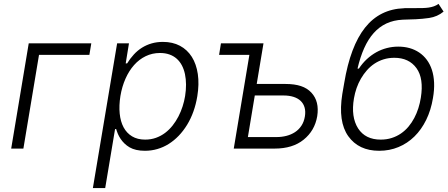

<svg xmlns="http://www.w3.org/2000/svg" viewBox="-20 -770 2321 995"><path d="M453.1 -545.5 443.2 -485.8H182.2L101.2 0H38L128.9 -545.5Z M587 -545.5H648.4L631.4 -441.4H638.8Q654.5 -467 673.7 -487.7Q692.8 -508.5 715.9 -522.9Q739 -537.3 766 -545.1Q793 -552.9 824.2 -552.9Q874.6 -552.9 912.6 -532.7Q950.6 -512.4 974.1 -475.3Q997.5 -438.2 1005.1 -386.4Q1012.8 -334.5 1002.5 -271.3Q988.6 -187.1 949.6 -123.2Q930 -91.3 906.1 -66.4Q882.1 -41.5 854.4 -24.1Q826.7 -6.7 795.6 2.3Q764.6 11.4 731.2 11.4Q682.2 11.4 651.6 -6.4Q636.4 -15.3 625 -26.5Q613.6 -37.6 605.1 -50.2Q596.6 -62.9 591.1 -75.8Q585.6 -88.8 582 -101.2H576.3L525.2 204.5H461.3ZM732.2 -46.5Q762.4 -46.5 788.2 -55.8Q813.9 -65 835.6 -81.3Q857.2 -97.7 874.5 -119.5Q891.7 -141.3 904.7 -166.4Q917.6 -191.4 926.3 -218.6Q935 -245.7 939.3 -272.4Q949.2 -334.5 938.6 -385.7Q933.2 -410.9 922.6 -431.1Q911.9 -451.3 895.8 -465.7Q879.6 -480.1 858 -487.7Q836.3 -495.4 808.9 -495.4Q769.2 -495.4 735.1 -478.9Q701 -462.4 674.7 -432.7Q648.4 -403.1 630.3 -362.2Q612.2 -321.4 604 -272.4Q596.2 -223 600.3 -181.6Q604.4 -140.3 620.4 -110.3Q636.4 -80.3 664.4 -63.4Q692.5 -46.5 732.2 -46.5Z M1125 -545.5H1345.5L1310.4 -334.9H1459.2Q1506.4 -334.9 1539.2 -324Q1572.1 -313.2 1593.8 -289.8Q1636 -244.3 1623.9 -167.6Q1611.2 -92.7 1553.6 -46.2Q1496.8 0 1403.4 0H1191.4L1272.4 -485.8H1115.4ZM1413.4 -59.7Q1439.6 -59.7 1464.1 -65.9Q1488.6 -72.1 1508.5 -85Q1528.4 -98 1541.9 -118.3Q1555.4 -138.5 1560 -166.5Q1564.3 -192.8 1558.4 -213.1Q1552.6 -233.3 1538 -247.2Q1523.4 -261 1500.9 -268.1Q1478.3 -275.2 1449.6 -275.2H1300.4L1264.6 -59.7Z M1753.9 -282.7 1763.8 -339.8Q1795.5 -530.5 1871.8 -626.8Q1948.2 -723 2074.2 -727.3Q2076.3 -728 2078.3 -728Q2080.3 -728 2082.4 -728H2087.4H2135.7Q2154.5 -728 2171 -728.3Q2187.5 -728.7 2201.9 -730.8Q2216.3 -733 2228.9 -737.4Q2241.5 -741.8 2252.5 -750L2278.8 -709.9Q2246.8 -683.2 2203.5 -676.8Q2169 -671.9 2135.5 -670.3Q2101.9 -668.7 2067.5 -668Q2019.9 -665.8 1982.4 -648.3Q1945 -630.7 1916.4 -598.5Q1887.8 -566.4 1867.2 -520.2Q1846.6 -474.1 1832.7 -414.4H1839.8Q1858.3 -442.5 1881.4 -463.8Q1904.5 -485.1 1930.6 -499.5Q1956.7 -513.8 1985.3 -521.1Q2013.8 -528.4 2043.7 -528.4Q2106.9 -528.4 2152.3 -497.9Q2175.1 -482.6 2191.9 -459.9Q2208.8 -437.1 2218.4 -407.5Q2228 -377.8 2229.6 -341.3Q2231.2 -304.7 2223.7 -261.7Q2213.4 -199.2 2188.6 -148.6Q2163.7 -98 2127.5 -62.5Q2091.3 -27 2044.9 -7.8Q1998.6 11.4 1945 11.4Q1838.8 11.4 1784.8 -64.3Q1731.2 -139.9 1753.9 -282.7ZM1835.9 -104.4Q1873.6 -46.5 1952.8 -46.5Q1983.7 -46.5 2009.8 -54.9Q2035.9 -63.2 2057.7 -78.1Q2079.5 -93 2096.8 -113.6Q2114 -134.2 2126.8 -158.4Q2139.6 -182.5 2148.1 -209.3Q2156.6 -236.2 2160.9 -263.8Q2176.8 -363.3 2138.5 -416.5Q2099.4 -470.5 2023.4 -470.5Q1994 -470.5 1968.2 -462.5Q1942.5 -454.5 1920.8 -440.2Q1899.1 -425.8 1881.6 -405.9Q1864 -386 1850.5 -362.7Q1837 -339.5 1827.9 -313.4Q1818.9 -287.3 1814.3 -260.3Q1797.9 -164.1 1835.9 -104.4Z"/></svg>

Font: Inter P Light
Style: Italic
Weight: 300
Italic angle: 9.39999°
Designer: Rasmus Andersson
Foundry: rsms
Version: Version 3.018;git-588b23468